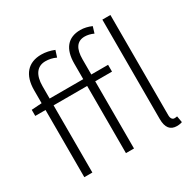

<svg xmlns="http://www.w3.org/2000/svg" viewBox="-175 -997 1214 1198"><g transform="rotate(-30 432.5 -397.5)"><path d="M409 -533H167V-622C167 -702 199 -748 260 -748C285 -748 310 -743 335 -731L350 -778C321 -790 289 -797 258 -797C163 -797 109 -737 109 -626V-533L35 -528V-484H109V0H167V-484H409V0H467V-484H588V-533H467V-642C467 -717 492 -759 549 -759C569 -759 590 -754 612 -744L626 -790C601 -801 573 -808 546 -808C456 -808 409 -751 409 -645ZM800 -39C789 -37 784 -37 780 -37C767 -37 756 -48 756 -73V-795H698V-79C698 -17 722 13 770 13C788 13 798 10 808 7Z"/></g></svg>

Font: Source Han Sans SC Light
Style: Regular
Weight: 300
Designer: Ryoko NISHIZUKA (kana & ideographs); Paul D. Hunt (Latin, Greek & Cyrillic); Wenlong ZHANG (bopomofo); Sandoll Communica
Foundry: Adobe Systems Incorporated
Version: Version 1.004;PS 1.004;hotconv 1.0.82;makeotf.lib2.5.63406